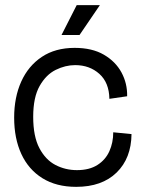

<svg xmlns="http://www.w3.org/2000/svg" viewBox="-20 -713 553 746"><path d="M276 13Q199 13 145 -20.5Q91 -54 63 -114.5Q35 -175 35 -256Q35 -335 62.5 -396Q90 -457 142.5 -492Q195 -527 270 -527Q338 -527 383.5 -500.5Q429 -474 452 -431.5Q475 -389 474 -339L405 -329Q404 -392 366 -426Q328 -460 272 -460Q234 -460 196.5 -441.5Q159 -423 134 -379Q109 -335 109 -259Q109 -183 133 -137.5Q157 -92 195.5 -72Q234 -52 279 -52Q327 -52 358.5 -72Q390 -92 405 -125.5Q420 -159 420 -199L491 -192Q490 -98 433 -42.5Q376 13 276 13ZM289 -577H219L278 -693H368Z"/></svg>

Font: Bricolage Grotesque 96pt Light
Style: Regular
Weight: 300
Designer: Mathieu Triay
Foundry: Atelier Triay
Version: Version 1.001; ttfautohint (v1.8.4.7-5d5b);gftools[0.9.33.de